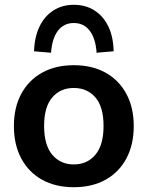

<svg xmlns="http://www.w3.org/2000/svg" viewBox="-20 -771 616 801"><path d="M288 10Q211.9 10 155.9 -21Q100 -52 69 -109.5Q38 -167 38 -245Q38 -323 69 -380Q100 -437 155.9 -468Q211.9 -499 288 -499Q364.1 -499 420.1 -468Q476 -437 507 -379.8Q538 -322.6 538 -245Q538 -167 507 -109.5Q476 -52 420.1 -21Q364.1 10 288 10ZM287.6 -85Q344 -85 378 -125.5Q412 -166 412 -245.5Q412 -325 378 -364.5Q344 -404 287.6 -404Q232 -404 198 -364.5Q164 -325 164 -245.5Q164 -166 198 -125.5Q232 -85 287.6 -85ZM193 -551 122 -557Q124 -617 145 -660.5Q166 -704 203 -727.5Q240 -751 288 -751Q337 -751 374 -727.5Q411 -704 432 -660.5Q453 -617 454 -557L383 -551Q379 -610 354.5 -642.5Q330 -675 288 -675Q246 -675 221.5 -642.5Q197 -610 193 -551Z"/></svg>

Font: Nunito Sans 12pt ExtraLight
Style: Regular
Weight: 200
Designer: Vernon Adams
Foundry: Vernon Adams
Version: Version 3.101;gftools[0.9.27]